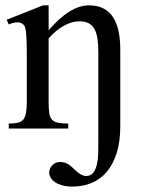

<svg xmlns="http://www.w3.org/2000/svg" viewBox="-20 -480 527 717"><path d="M429.2 -9.3Q429.2 48.8 415.8 91.3Q402.3 133.8 378.7 161.6Q355 189.5 322.3 203.1Q289.6 216.8 251.5 216.8Q228 216.8 211.4 211.9Q194.8 207 184.6 199.7Q174.3 192.4 169.4 183.6Q164.6 174.8 163.6 167.5Q163.6 149.4 175.3 137.2Q187 125 204.1 125Q221.2 125 233.6 132.6Q246.1 140.1 261.7 156.2Q284.2 177.2 301.3 177.2Q318.8 177.2 328.1 165.3Q337.4 153.3 341.8 134.3Q346.2 115.2 346.7 92Q347.2 68.8 347.2 45.9V-283.7Q347.2 -314 343.8 -336.2Q340.3 -358.4 332 -372.6Q323.7 -386.7 310.5 -393.6Q297.4 -400.4 277.3 -400.4Q249 -400.4 220 -384.8Q190.9 -369.1 161.6 -336.9V-101.1Q161.6 -74.7 163.8 -58.6Q166 -42.5 173.8 -33.7Q181.6 -24.9 196 -21.7Q210.4 -18.6 234.9 -18.6V0H12.7V-18.6Q33.7 -18.6 46.9 -21.7Q60.1 -24.9 67.4 -34.2Q74.7 -43.5 77.4 -59.6Q80.1 -75.7 80.1 -101.1V-267.6Q80.1 -307.6 79.1 -330.6Q78.1 -353.5 76.4 -365.7Q74.7 -377.9 72 -382.3Q69.3 -386.7 65.4 -389.6Q49.3 -403.8 12.7 -388.7L4.9 -406.2L140.6 -460H161.6V-366.7Q241.2 -460 312 -460Q344.7 -460 367.2 -448Q389.6 -436 403.3 -414.1Q417 -392.1 423.1 -361.3Q429.2 -330.6 429.2 -293Z"/></svg>

Font: Doulos SIL
Style: Regular
Weight: 400
Designer: Walt Agee, Victor Gaultney, Peter Martin, Debbi Hosken
Foundry: SIL International
Version: Version 4.110; 2011; Maintenance release